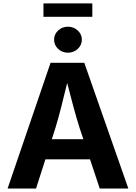

<svg xmlns="http://www.w3.org/2000/svg" viewBox="-20 -1091 787 1111"><path d="M23.9 0 272.5 -727.5H467.8L722.7 0H557.1L501 -168.9H242.7L188.5 0ZM279.8 -285.6H462.4L440.4 -351.1Q422.9 -406.7 405.3 -471.7Q387.7 -536.6 368.7 -610.8Q350.6 -535.6 334 -470.7Q317.4 -405.8 300.8 -351.1ZM514.2 -1071.3V-993.7H231.4V-1071.3ZM373 -786.1Q339.8 -786.1 316.4 -808.1Q293 -830.1 293 -861.3Q293 -892.6 316.4 -914.6Q339.8 -936.5 373 -936.5Q406.2 -936.5 429.9 -914.6Q453.6 -892.6 453.6 -861.3Q453.6 -830.1 429.9 -808.1Q406.2 -786.1 373 -786.1Z"/></svg>

Font: Inter
Style: Bold
Weight: 700
Designer: Rasmus Andersson
Foundry: rsms
Version: Version 4.001;git-9221beed3